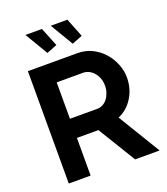

<svg xmlns="http://www.w3.org/2000/svg" viewBox="-162 -1029 990 1140"><g transform="rotate(-20 332.5 -458.5)"><path d="M294 -917H399L446 -798L380 -772ZM134 -917H238L286 -798L220 -772ZM74 0V-710H388Q437 -710 478.5 -689.5Q520 -669 550 -635.5Q580 -602 597 -559.5Q614 -517 614 -474Q614 -405 579.5 -348.5Q545 -292 486 -267L648 0H493L348 -238H212V0ZM212 -359H385Q404 -359 420.5 -368Q437 -377 449 -392.5Q461 -408 468 -429Q475 -450 475 -474Q475 -499 467 -520Q459 -541 445.5 -556.5Q432 -572 414.5 -580.5Q397 -589 379 -589H212Z"/></g></svg>

Font: IngvarSans
Style: Bold
Weight: 700
Version: Version 3.000